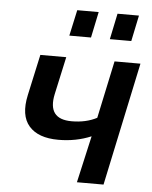

<svg xmlns="http://www.w3.org/2000/svg" viewBox="-52 -769 642 812"><g transform="rotate(5 269.0 -362.5)"><path d="M219 -615 243 -725H334L311 -615ZM391 -615 414 -725H505L482 -615ZM305 0 350 -199Q286 -172 211 -172Q125 -172 86 -217Q47 -262 66 -349L104 -523H214L179 -363Q156 -255 260 -255Q321 -255 367 -279L419 -523H529L418 0Z"/></g></svg>

Font: Raleway-v4020 SemiBold
Style: Italic
Weight: 600
Italic angle: -12°
Designer: Matt McInerney, Pablo Impallari, Rodrigo Fuenzalida
Foundry: Matt McInerney, Pablo Impallari, Rodrigo Fuenzalida
Version: Version 4.020;PS 004.020;hotconv 1.0.88;makeotf.lib2.5.64775